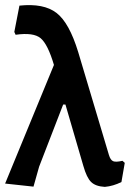

<svg xmlns="http://www.w3.org/2000/svg" viewBox="-20 -723 508 751"><path d="M111 7 0 -5 191 -469Q167 -550 139 -573.5Q111 -597 41 -587L36 -598L56 -701Q151 -711 201 -672.5Q251 -634 286 -519L406 -117Q412 -97 422.5 -92.5Q433 -88 459 -94L468 -86L455 -11Q423 5 390 8Q354 6 336.5 -11Q319 -28 306 -74L236 -314H227L133 -71Z"/></svg>

Font: Alegreya Sans SC
Style: Bold
Weight: 700
Designer: Juan Pablo del Peral
Foundry: Huerta Tipografica
Version: Version 2.007